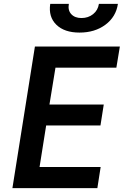

<svg xmlns="http://www.w3.org/2000/svg" viewBox="-20 -970 640 990"><path d="M44 0 160 -730H598L580 -621H266L235 -431H515L498 -323H218L184 -109H499L482 0ZM390 -802Q312 -802 270.5 -842.5Q229 -883 239 -950H335Q329 -917 347.5 -897Q366 -877 400 -877Q435 -877 460 -897Q485 -917 490 -950H588Q578 -883 523.5 -842.5Q469 -802 390 -802Z"/></svg>

Font: JetBrains Mono NL
Style: Bold Italic
Weight: 700
Italic angle: -9°
Designer: Philipp Nurullin, Konstantin Bulenkov
Foundry: JetBrains
Version: Version 2.304; ttfautohint (v1.8.4.7-5d5b)